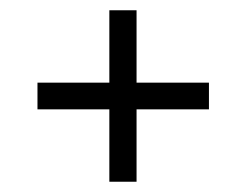

<svg xmlns="http://www.w3.org/2000/svg" viewBox="-20 -575 479 374"><path d="M193 -221V-362H53V-414H193V-555H246V-414H387V-362H246V-221Z"/></svg>

Font: Big Shoulders Display
Style: Regular
Weight: 400
Designer: Patric King
Foundry: XO Type Co
Version: Version 1.000; ttfautohint (v1.8.2)